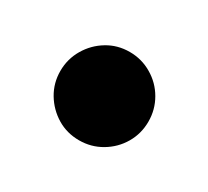

<svg xmlns="http://www.w3.org/2000/svg" viewBox="-55 -600 368 340"><g transform="rotate(30 129.0 -430.0)"><path d="M130 -340Q105 -340 84.8 -352.2Q64.5 -364.5 52.2 -385Q40 -405.5 40 -430Q40 -454.5 52.2 -475.2Q64.5 -496 84.8 -508.2Q105 -520.5 130 -520.5Q154.5 -520.5 175.2 -508.2Q196 -496 208 -475.2Q220 -454.5 220 -430Q220 -405.5 208 -385Q196 -364.5 175.2 -352.2Q154.5 -340 130 -340Z"/></g></svg>

Font: Bodoni Moda 28pt
Style: Bold
Weight: 700
Designer: Owen Earl
Foundry: indestructible type
Version: Version 2.005